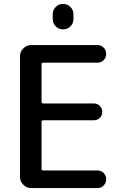

<svg xmlns="http://www.w3.org/2000/svg" viewBox="-20 -960 634 980"><path d="M139 0Q116 0 99 -17Q82 -34 82 -57V-673Q82 -696 99 -713Q116 -730 139 -730H477Q496 -730 509 -717Q522 -704 522 -685Q522 -666 509 -653Q496 -640 477 -640H201Q192 -640 192 -632V-441Q192 -432 201 -432H459Q477 -432 489.5 -419.5Q502 -407 502 -389Q502 -371 489.5 -358.5Q477 -346 459 -346H201Q192 -346 192 -337V-99Q192 -90 201 -90H477Q496 -90 509 -77Q522 -64 522 -45Q522 -26 509 -13Q496 0 477 0ZM249 -887Q249 -909 264.5 -924.5Q280 -940 302 -940Q324 -940 339.5 -924.5Q355 -909 355 -887V-863Q355 -841 339.5 -825.5Q324 -810 302 -810Q280 -810 264.5 -825.5Q249 -841 249 -863Z"/></svg>

Font: Rounded Mplus 1c Medium
Style: Regular
Weight: 500
Version: Version 1.059.20150529